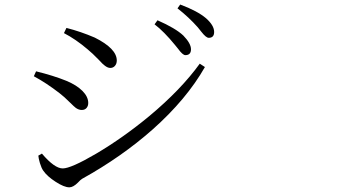

<svg xmlns="http://www.w3.org/2000/svg" viewBox="-20 -800 1540 834"><path d="M281.2 13.7Q258.8 13.7 221.7 -10.3Q184.6 -34.2 168 -58.6Q160.2 -69.3 153.3 -91.8Q147.5 -111.3 146.5 -124L162.1 -132.8Q216.8 -68.4 252.4 -68.4Q288.1 -68.4 396.5 -131.8Q515.6 -202.1 629.9 -296.9Q766.6 -411.1 847.7 -523.4L870.1 -508.8Q790 -368.2 642.6 -237.3Q507.8 -118.2 336.9 -23.4Q330.1 -19.5 318.4 -6.8Q297.9 13.7 281.2 13.7ZM335 -322.3Q322.3 -322.3 309.6 -331.1Q301.8 -336.9 285.2 -353.5Q257.8 -380.9 238.3 -395.5Q181.6 -439.5 127 -468.8L136.7 -490.2Q211.9 -471.7 267.6 -449.2Q312.5 -430.7 337.9 -405.3Q363.3 -379.9 363.3 -352.5Q363.3 -339.8 356 -331.1Q348.6 -322.3 335 -322.3ZM459 -504.9Q448.2 -504.9 435.5 -514.6Q426.8 -520.5 409.2 -540Q380.9 -569.3 360.4 -585.9Q308.6 -629.9 257.8 -656.2L268.6 -678.7Q330.1 -663.1 391.6 -636.7Q487.3 -588.9 487.3 -537.1Q487.3 -523.4 479.5 -514.2Q471.7 -504.9 459 -504.9ZM785.2 -560.5Q773.4 -560.5 752.9 -588.9Q745.1 -598.6 740.2 -604.5Q692.4 -663.1 651.4 -694.3L664.1 -711.9Q742.2 -677.7 776.4 -645.5Q809.6 -611.3 809.6 -585.9Q809.6 -560.5 785.2 -560.5ZM886.7 -635.7Q875 -635.7 854.5 -662.1Q844.7 -674.8 838.9 -681.6Q799.8 -725.6 751 -763.7L762.7 -780.3Q836.9 -752.9 875 -720.7Q910.2 -689.5 910.2 -661.1Q910.2 -635.7 886.7 -635.7Z"/></svg>

Font: Bpmf GenYo Min R
Style: R
Weight: 400
Foundry: But Ko
Version: Version 1.320